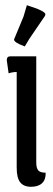

<svg xmlns="http://www.w3.org/2000/svg" viewBox="-20 -706 203 736"><path d="M119 -490V-83Q119 -62 126.5 -53Q134 -44 155 -44Q156 -18 141.5 -4Q127 10 99 10Q71 10 57.5 -7Q44 -24 44 -63V-430Q29 -430 13 -425L6 -475Q6 -490 19 -490ZM83 -686Q154 -664 154 -651Q154 -648 151 -643L93 -558L75 -528Q34 -543 34 -554Q34 -557 36 -560L70 -642Z"/></svg>

Font: el_Medula One
Style: Regular
Weight: 400
Designer: Luciano Vergara
Foundry: Luciano Vergara
Version: Version 1.002 August 17, 2020